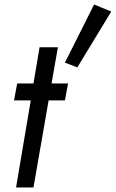

<svg xmlns="http://www.w3.org/2000/svg" viewBox="-20 -829 512 849"><path d="M396 -809 267 -552 322 -531 472 -778ZM56 -460 42 -385H116L51 0H128L195 -385H267L281 -460H208L236 -620H155L128 -460Z"/></svg>

Font: Jost
Style: Italic
Weight: 400
Italic angle: -5°
Version: Version 3.710